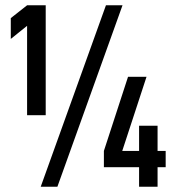

<svg xmlns="http://www.w3.org/2000/svg" viewBox="-20 -710 675 730"><path d="M83 -272V-611.8L21 -562V-641.1L83 -689.9H153.8V-272ZM445.8 -689.9 198.2 0H134.8L382.8 -689.9ZM609.9 -74.2H579.1V0H508.8V-74.2H375V-136.2L466.8 -418H537.1L444.8 -136.2H508.8V-231.9H579.1V-136.2H609.9Z"/></svg>

Font: D-DIN Condensed
Style: Regular
Weight: 400
Width: 3
Designer: Charles Nix
Foundry: Datto Inc.
Version: Version 1.00